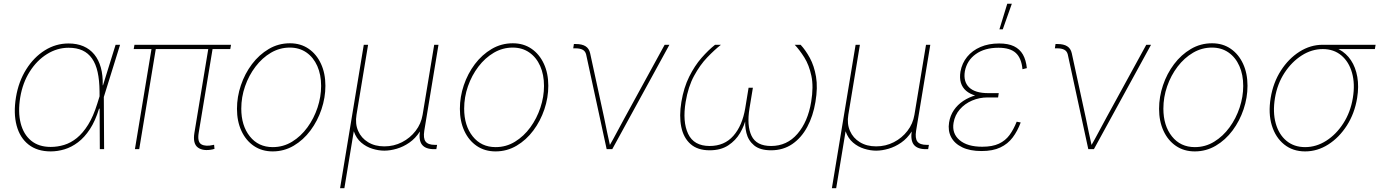

<svg xmlns="http://www.w3.org/2000/svg" viewBox="-20 -780 7213 1004"><path d="M245.1 11.7Q174.8 11.7 129.4 -23.9Q84 -59.6 66.9 -123.5Q49.8 -187.5 63.5 -271.5Q77.1 -353.5 116.9 -417Q156.7 -480.5 214.1 -516.6Q271.5 -552.7 338.4 -552.7Q382.3 -552.7 416.3 -538.1Q450.2 -523.4 473.1 -495.4Q496.1 -467.3 507.3 -426.8Q518.6 -386.2 517.1 -334H522.9V-274.4L524.4 0H502L500.5 -302.7Q500 -360.4 490.5 -403.1Q481 -445.8 461.2 -474.1Q441.4 -502.4 411.1 -516.4Q380.9 -530.3 338.9 -530.3Q278.8 -530.3 225.6 -497.1Q172.4 -463.9 135.5 -405.5Q98.6 -347.2 85.9 -271.5Q73.2 -194.3 88.1 -135.7Q103 -77.1 142.8 -44.4Q182.6 -11.7 245.1 -11.7Q280.8 -11.7 315.4 -22.2Q350.1 -32.7 381.8 -58.3Q413.6 -84 440.9 -127.9Q468.3 -171.9 488.8 -238.3L584.5 -545.9H607.9L522.5 -271.5L503.9 -211.9H498Q478.5 -147.9 450.2 -104.7Q421.9 -61.5 387.9 -35.9Q354 -10.3 317.6 0.7Q281.2 11.7 245.1 11.7Z M1092.8 1Q1042.5 11.7 1014.9 -8.5Q987.3 -28.8 996.6 -85.4L1070.8 -534.2H1093.3L1019 -85.4Q1011.2 -37.6 1033.2 -25.1Q1055.2 -12.7 1095.2 -22Q1098.6 -22.9 1097.4 -22.7Q1096.2 -22.5 1099.6 -22.9L1101.6 -1.5Q1099.6 -1 1097.4 -0.5Q1095.2 0 1092.8 1ZM685.5 0 773.9 -534.2H796.4L708 0ZM679.2 -523.4 683.1 -545.9H1188L1184.1 -523.4Z M1405.8 11.7Q1349.6 11.7 1307.6 -16.8Q1265.6 -45.4 1242.4 -95.7Q1219.2 -146 1219.2 -210.9Q1219.2 -273.4 1239.7 -334.2Q1260.3 -395 1297.6 -444.6Q1335 -494.1 1385.5 -523.9Q1436 -553.7 1496.1 -553.7Q1552.2 -553.7 1593.8 -525.1Q1635.3 -496.6 1658.4 -446.5Q1681.6 -396.5 1681.6 -331.5Q1681.6 -269.5 1661.1 -208.5Q1640.6 -147.5 1603.5 -97.7Q1566.4 -47.9 1515.9 -18.1Q1465.3 11.7 1405.8 11.7ZM1406.2 -10.7Q1461.4 -10.7 1507.6 -39.1Q1553.7 -67.4 1587.6 -114Q1621.6 -160.6 1640.4 -217.3Q1659.2 -273.9 1659.2 -330.6Q1659.2 -389.6 1639.2 -434.8Q1619.1 -480 1582.3 -505.6Q1545.4 -531.2 1495.6 -531.2Q1442.9 -531.2 1397 -504.4Q1351.1 -477.5 1316.2 -431.6Q1281.2 -385.7 1261.5 -328.9Q1241.7 -272 1241.7 -211.9Q1241.7 -123 1286.4 -66.9Q1331.1 -10.7 1406.2 -10.7Z M1758.3 204.1 1882.3 -545.9H1904.8L1844.2 -179.7Q1836.4 -132.8 1852.8 -95.5Q1869.1 -58.1 1904.8 -36.4Q1940.4 -14.6 1989.7 -14.6Q2039.6 -14.6 2082 -36.4Q2124.5 -58.1 2153.3 -95.5Q2182.1 -132.8 2189.9 -179.7L2250.5 -545.9H2272.9L2198.7 -96.7Q2192.4 -56.6 2205.6 -39.6Q2218.8 -22.5 2253.9 -22.5H2265.6L2261.7 0H2250Q2205.1 0 2186.8 -23.4Q2168.5 -46.9 2176.3 -96.7L2189.9 -179.7H2207.5Q2198.7 -127.9 2175.5 -92Q2152.3 -56.2 2120.6 -34.2Q2088.9 -12.2 2054.4 -2.2Q2020 7.8 1989.7 7.8Q1959.5 7.8 1927.2 -2.2Q1895 -12.2 1869.1 -34.2Q1843.3 -56.2 1830.6 -92Q1817.9 -127.9 1826.7 -179.7H1844.2L1780.8 204.1Z M2571.3 11.7Q2515.1 11.7 2473.1 -16.8Q2431.2 -45.4 2408 -95.7Q2384.8 -146 2384.8 -210.9Q2384.8 -273.4 2405.3 -334.2Q2425.8 -395 2463.1 -444.6Q2500.5 -494.1 2551 -523.9Q2601.6 -553.7 2661.6 -553.7Q2717.8 -553.7 2759.3 -525.1Q2800.8 -496.6 2824 -446.5Q2847.2 -396.5 2847.2 -331.5Q2847.2 -269.5 2826.7 -208.5Q2806.2 -147.5 2769 -97.7Q2731.9 -47.9 2681.4 -18.1Q2630.9 11.7 2571.3 11.7ZM2571.8 -10.7Q2627 -10.7 2673.1 -39.1Q2719.2 -67.4 2753.2 -114Q2787.1 -160.6 2805.9 -217.3Q2824.7 -273.9 2824.7 -330.6Q2824.7 -389.6 2804.7 -434.8Q2784.7 -480 2747.8 -505.6Q2710.9 -531.2 2661.1 -531.2Q2608.4 -531.2 2562.5 -504.4Q2516.6 -477.5 2481.7 -431.6Q2446.8 -385.7 2427 -328.9Q2407.2 -272 2407.2 -211.9Q2407.2 -123 2451.9 -66.9Q2496.6 -10.7 2571.8 -10.7Z M3152.3 0 3044.9 -495.6Q3040.5 -512.7 3026.6 -520Q3012.7 -527.3 2989.3 -527.3H2977.5L2981 -549.8H2991.2Q3023.4 -549.8 3042 -538.1Q3060.5 -526.4 3065.9 -501.5L3139.2 -164.1Q3147 -127 3154.5 -89.4Q3162.1 -51.8 3170.9 -14.6H3165Q3186.5 -51.8 3206.3 -89.4Q3226.1 -127 3246.6 -164.1L3455.6 -545.9H3480.5L3181.6 0Z M3690.9 5.9Q3627.9 5.9 3591.1 -26.6Q3554.2 -59.1 3542.5 -116.2Q3530.8 -173.3 3543 -247.1Q3555.7 -322.3 3584 -379.2Q3612.3 -436 3648.2 -477.1Q3684.1 -518.1 3719.2 -545.9H3750Q3715.8 -519 3678 -479.5Q3640.1 -439.9 3609.4 -383.3Q3578.6 -326.7 3565.4 -247.1Q3548.3 -143.6 3578.4 -80.1Q3608.4 -16.6 3690.9 -16.6Q3768.1 -16.6 3814.9 -69.8Q3861.8 -123 3877 -214.4L3894.5 -321.3H3917L3899.4 -214.4Q3884.3 -123 3909.9 -69.8Q3935.5 -16.6 4012.2 -16.6Q4095.2 -16.6 4149.9 -80.1Q4204.6 -143.6 4221.7 -247.1Q4234.9 -326.7 4222.9 -383.3Q4210.9 -439.9 4186 -479.5Q4161.1 -519 4135.7 -545.9H4166.5Q4192.4 -518.1 4214.8 -477.1Q4237.3 -436 4247.1 -379.2Q4256.8 -322.3 4244.1 -247.1Q4231.9 -173.3 4201.2 -116.2Q4170.4 -59.1 4122.8 -26.6Q4075.2 5.9 4012.2 5.9Q3954.1 5.9 3923.3 -19.8Q3892.6 -45.4 3883.1 -84.7Q3873.5 -124 3877.9 -165H3881.8Q3873 -124 3850.1 -84.7Q3827.1 -45.4 3788.1 -19.8Q3749 5.9 3690.9 5.9Z M4330.1 204.1 4454.1 -545.9H4476.6L4416 -179.7Q4408.2 -132.8 4424.6 -95.5Q4440.9 -58.1 4476.6 -36.4Q4512.2 -14.6 4561.5 -14.6Q4611.3 -14.6 4653.8 -36.4Q4696.3 -58.1 4725.1 -95.5Q4753.9 -132.8 4761.7 -179.7L4822.3 -545.9H4844.7L4770.5 -96.7Q4764.2 -56.6 4777.3 -39.6Q4790.5 -22.5 4825.7 -22.5H4837.4L4833.5 0H4821.8Q4776.9 0 4758.5 -23.4Q4740.2 -46.9 4748 -96.7L4761.7 -179.7H4779.3Q4770.5 -127.9 4747.3 -92Q4724.1 -56.2 4692.4 -34.2Q4660.6 -12.2 4626.2 -2.2Q4591.8 7.8 4561.5 7.8Q4531.2 7.8 4499 -2.2Q4466.8 -12.2 4440.9 -34.2Q4415 -56.2 4402.3 -92Q4389.6 -127.9 4398.4 -179.7H4416L4352.5 204.1Z M5112.8 9.8Q5051.8 9.8 5011.5 -9.8Q4971.2 -29.3 4953.6 -63Q4936 -96.7 4942.9 -139.6Q4948.7 -175.8 4968 -204.1Q4987.3 -232.4 5017.1 -252.2Q5046.9 -272 5084.2 -282.5Q5121.6 -293 5163.6 -293H5202.6L5199.2 -270.5H5144.5Q5101.6 -270.5 5063.2 -254.2Q5024.9 -237.8 4999 -208Q4973.1 -178.2 4966.3 -137.7Q4957 -82 4997.6 -47.4Q5038.1 -12.7 5116.2 -12.7Q5169.4 -12.7 5203.4 -28.6Q5237.3 -44.4 5258.8 -73.7Q5280.3 -103 5296.4 -143.6L5317.4 -139.6Q5300.8 -94.7 5275.4 -61Q5250 -27.3 5210.7 -8.8Q5171.4 9.8 5112.8 9.8ZM5160.2 -270.5Q5116.2 -270.5 5084 -279.3Q5051.8 -288.1 5032 -305.2Q5012.2 -322.3 5004.6 -347.4Q4997.1 -372.6 5002.4 -405.3Q5010.3 -449.7 5037.4 -482.9Q5064.5 -516.1 5107.2 -534.4Q5149.9 -552.7 5204.6 -552.7Q5252 -552.7 5282.2 -538.1Q5312.5 -523.4 5328.9 -494.9Q5345.2 -466.3 5349.6 -423.8L5326.7 -418Q5321.3 -476.1 5291.7 -503.2Q5262.2 -530.3 5201.2 -530.3Q5128.9 -530.3 5082.5 -497.1Q5036.1 -463.9 5025.4 -407.2Q5016.6 -353.5 5047.6 -323.2Q5078.6 -293 5147.9 -293H5202.6L5199.2 -270.5ZM5206.1 -626.5 5247.1 -760.3H5271L5223.6 -626.5Z M5670.9 0 5563.5 -495.6Q5559.1 -512.7 5545.2 -520Q5531.2 -527.3 5507.8 -527.3H5496.1L5499.5 -549.8H5509.8Q5542 -549.8 5560.5 -538.1Q5579.1 -526.4 5584.5 -501.5L5657.7 -164.1Q5665.5 -127 5673.1 -89.4Q5680.7 -51.8 5689.5 -14.6H5683.6Q5705.1 -51.8 5724.9 -89.4Q5744.6 -127 5765.1 -164.1L5974.1 -545.9H5999L5700.2 0Z M6227.5 11.7Q6171.4 11.7 6129.4 -16.8Q6087.4 -45.4 6064.2 -95.7Q6041 -146 6041 -210.9Q6041 -273.4 6061.5 -334.2Q6082 -395 6119.4 -444.6Q6156.7 -494.1 6207.3 -523.9Q6257.8 -553.7 6317.9 -553.7Q6374 -553.7 6415.5 -525.1Q6457 -496.6 6480.2 -446.5Q6503.4 -396.5 6503.4 -331.5Q6503.4 -269.5 6482.9 -208.5Q6462.4 -147.5 6425.3 -97.7Q6388.2 -47.9 6337.6 -18.1Q6287.1 11.7 6227.5 11.7ZM6228 -10.7Q6283.2 -10.7 6329.3 -39.1Q6375.5 -67.4 6409.4 -114Q6443.4 -160.6 6462.2 -217.3Q6481 -273.9 6481 -330.6Q6481 -389.6 6460.9 -434.8Q6440.9 -480 6404.1 -505.6Q6367.2 -531.2 6317.4 -531.2Q6264.6 -531.2 6218.8 -504.4Q6172.9 -477.5 6137.9 -431.6Q6103 -385.7 6083.3 -328.9Q6063.5 -272 6063.5 -211.9Q6063.5 -123 6108.2 -66.9Q6152.8 -10.7 6228 -10.7Z M6804.7 11.7Q6740.2 11.7 6695.1 -24.7Q6649.9 -61 6630.6 -124Q6611.3 -187 6624.5 -267.6Q6637.7 -348.1 6678 -410.9Q6718.3 -473.6 6775.4 -509.8Q6832.5 -545.9 6897 -545.9H7173.3L7169.4 -523.4H6947.8H6897Q6839.4 -523.4 6786.9 -490Q6734.4 -456.5 6696.8 -398.9Q6659.2 -341.3 6647 -267.6Q6634.8 -193.4 6650.9 -135.3Q6667 -77.1 6706.8 -43.9Q6746.6 -10.7 6804.7 -10.7Q6862.8 -10.7 6915 -43.9Q6967.3 -77.1 7004.6 -135.3Q7042 -193.4 7054.2 -267.6Q7066.4 -341.3 7050 -399.2Q7033.7 -457 6994.1 -490.2Q6954.6 -523.4 6897 -523.4L6896.5 -542Q6944.3 -542 6982.2 -521.7Q7020 -501.5 7044.4 -464.8Q7068.8 -428.2 7077.6 -377.9Q7086.4 -327.6 7076.7 -267.6Q7063.5 -187 7023.2 -124Q6982.9 -61 6926 -24.7Q6869.1 11.7 6804.7 11.7Z"/></svg>

Font: Inter Thin
Style: Italic
Weight: 250
Italic angle: -9.3988°
Designer: Rasmus Andersson
Foundry: rsms
Version: Version 4.001;git-66647c0bb